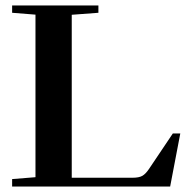

<svg xmlns="http://www.w3.org/2000/svg" viewBox="-20 -683 709 703"><path d="M24.4 0V-27.3L109.9 -34.2V-629.4L24.4 -636.2V-663.1H340.3V-636.2L242.7 -628.9V-32.2H465.3Q488.8 -32.2 501 -39.1Q513.2 -45.9 525.9 -64.9L612.8 -194.3H640.1L603 0Z"/></svg>

Font: Elstob SemiBold
Style: Regular
Weight: 600
Designer: Peter S. Baker
Version: Version 1.015